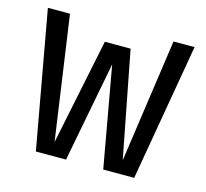

<svg xmlns="http://www.w3.org/2000/svg" viewBox="-82 -620 765 713"><g transform="rotate(15 300.0 -263.5)"><path d="M372 0 303 -386 229 0H113L18 -527H103L171 -52L255 -460H354L433 -52L501 -527H582L491 0Z"/></g></svg>

Font: Fira Mono
Style: Regular
Weight: 400
Designer: Carrois Corporate & Edenspiekermann AG
Foundry: Carrois Corporate GbR & Edenspiekermann AG
Version: Version 3.206